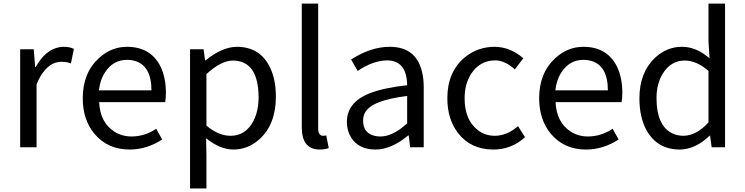

<svg xmlns="http://www.w3.org/2000/svg" viewBox="-20 -816 4130 1064"><path d="M91.8 0V-543H167L174.8 -444.3H177.7Q231.4 -541 310.5 -554.7Q321.3 -556.6 332 -556.6Q368.2 -556.6 389.6 -544.9L373 -464.8Q349.6 -473.6 320.3 -473.6Q253.9 -473.6 206.1 -396.5Q193.4 -375 182.6 -348.6V0Z M698.2 12.7Q576.2 12.7 502.9 -75.2Q438.5 -153.3 438.5 -271.5Q438.5 -412.1 528.3 -494.1Q596.7 -556.6 683.6 -556.6Q815.4 -556.6 870.1 -446.3Q899.4 -384.8 899.4 -301.8Q899.4 -275.4 895.5 -250H529.3Q535.2 -136.7 613.3 -86.9Q655.3 -59.6 710 -59.6Q783.2 -60.5 845.7 -102.5L878.9 -43Q793 12.7 698.2 12.7ZM528.3 -315.4H819.3Q819.3 -451.2 727.5 -478.5Q707 -484.4 684.6 -484.4Q607.4 -484.4 562.5 -416Q534.2 -373 528.3 -315.4Z M1033.2 228.5V-543H1108.4L1116.2 -481.4H1119.1Q1210.9 -555.7 1292 -556.6Q1422.9 -556.6 1477.5 -439.5Q1508.8 -374 1508.8 -280.3Q1508.8 -125 1416 -43Q1353.5 12.7 1272.5 12.7Q1198.2 11.7 1122.1 -49.8L1124 44.9V228.5ZM1257.8 -63.5Q1340.8 -63.5 1383.8 -144.5Q1413.1 -200.2 1413.1 -279.3Q1411.1 -479.5 1270.5 -480.5Q1204.1 -479.5 1124 -405.3V-120.1Q1190.4 -63.5 1257.8 -63.5Z M1749 12.7Q1653.3 10.7 1652.3 -108.4V-795.9H1743.2V-101.6Q1744.1 -64.5 1769.5 -63.5Q1779.3 -63.5 1788.1 -65.4L1801.8 4.9Q1780.3 12.7 1749 12.7Z M2061.5 12.7Q1967.8 12.7 1925.8 -53.7Q1902.3 -91.8 1902.3 -140.6Q1902.3 -249 2028.3 -298.8Q2104.5 -329.1 2236.3 -343.8Q2234.4 -480.5 2125 -481.4Q2047.9 -480.5 1961.9 -422.9L1925.8 -486.3Q2035.2 -556.6 2139.6 -556.6Q2292 -556.6 2321.3 -406.2Q2328.1 -373 2328.1 -334V0H2252.9L2245.1 -65.4H2242.2Q2147.5 12.7 2061.5 12.7ZM2087.9 -59.6Q2152.3 -59.6 2225.6 -123Q2231.4 -127.9 2236.3 -131.8V-284.2Q2037.1 -259.8 2002 -190.4Q1992.2 -170.9 1992.2 -147.5Q1992.2 -76.2 2059.6 -62.5Q2073.2 -59.6 2087.9 -59.6Z M2713.9 12.7Q2589.8 12.7 2518.6 -78.1Q2459 -155.3 2459 -271.5Q2459 -418 2556.6 -499Q2627.9 -556.6 2721.7 -556.6Q2807.6 -555.7 2879.9 -493.2L2833 -431.6Q2777.3 -481.4 2724.6 -481.4Q2638.7 -481.4 2589.8 -405.3Q2554.7 -348.6 2554.7 -271.5Q2554.7 -152.3 2627 -95.7Q2668 -63.5 2722.7 -63.5Q2792 -64.5 2850.6 -117.2L2889.6 -55.7Q2814.5 12.7 2713.9 12.7Z M3227.5 12.7Q3105.5 12.7 3032.2 -75.2Q2967.8 -153.3 2967.8 -271.5Q2967.8 -412.1 3057.6 -494.1Q3126 -556.6 3212.9 -556.6Q3344.7 -556.6 3399.4 -446.3Q3428.7 -384.8 3428.7 -301.8Q3428.7 -275.4 3424.8 -250H3058.6Q3064.5 -136.7 3142.6 -86.9Q3184.6 -59.6 3239.3 -59.6Q3312.5 -60.5 3375 -102.5L3408.2 -43Q3322.3 12.7 3227.5 12.7ZM3057.6 -315.4H3348.6Q3348.6 -451.2 3256.8 -478.5Q3236.3 -484.4 3213.9 -484.4Q3136.7 -484.4 3091.8 -416Q3063.5 -373 3057.6 -315.4Z M3748 12.7Q3622.1 12.7 3562.5 -94.7Q3523.4 -167 3523.4 -271.5Q3523.4 -415 3611.3 -497.1Q3675.8 -556.6 3758.8 -556.6Q3830.1 -556.6 3894.5 -506.8Q3903.3 -500 3912.1 -493.2L3906.2 -586.9V-795.9H3998V0H3923.8L3915 -64.5H3913.1Q3834 11.7 3748 12.7ZM3767.6 -63.5Q3839.8 -64.5 3906.2 -137.7V-422.9Q3840.8 -480.5 3774.4 -480.5Q3697.3 -480.5 3652.3 -407.2Q3618.2 -350.6 3618.2 -272.5Q3618.2 -122.1 3703.1 -78.1Q3732.4 -63.5 3767.6 -63.5Z"/></svg>

Font: Taipei Sans TC Beta
Style: Regular
Weight: 400
Designer: JT Foundry
Foundry: JT Foundry
Version: Version 1.000